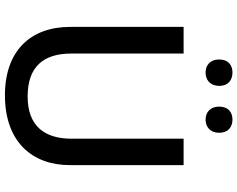

<svg xmlns="http://www.w3.org/2000/svg" viewBox="-112 -840 962 778"><g transform="rotate(90 369.0 -451.0)"><path d="M221 -858C221 -821 245 -803 274 -803C303 -803 328 -821 328 -858C328 -896 303 -912 274 -912C245 -912 221 -896 221 -858ZM412 -858C412 -821 436 -803 465 -803C493 -803 518 -821 518 -858C518 -896 493 -912 465 -912C436 -912 412 -896 412 -858ZM649 -252V-714H542V-260C542 -151 491 -82 371 -82C254 -82 197 -142 197 -259V-714H89V-254C89 -95 185 10 366 10C558 10 649 -104 649 -252Z"/></g></svg>

Font: Noto Sans Bengali UI Medium
Style: Regular
Weight: 500
Designer: Jelle Bosma - Monotype Design Team
Foundry: Monotype Imaging Inc.
Version: Version 2.003